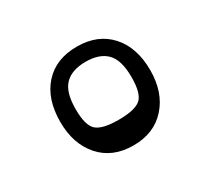

<svg xmlns="http://www.w3.org/2000/svg" viewBox="-115 -756 1058 965"><g transform="rotate(-30 414.0 -273.5)"><path d="M414 13Q293 13 223 -66Q153 -145 153 -273Q153 -406 222.5 -483Q292 -560 414 -560Q535 -560 605 -482.5Q675 -405 675 -273Q675 -145 604.5 -66Q534 13 414 13ZM576 -290Q576 -389 535 -430.5Q494 -472 414 -472Q334 -472 293 -430.5Q252 -389 252 -290Q252 -195 286 -165.5Q320 -136 414 -136Q508 -136 542 -165.5Q576 -195 576 -290Z"/></g></svg>

Font: OpenDyslexic
Style: Regular
Weight: 400
Designer: Abbie Gonzalez
Version: Version 0.920;hotconv 1.0.109;makeotfexe 2.5.65596